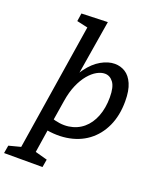

<svg xmlns="http://www.w3.org/2000/svg" viewBox="-250 -880 1002 1216"><g transform="rotate(20 251.0 -272.0)"><path d="M-72 230 -63 177 60 145 10 199 154 -713 168 -694 78 -714 86 -768 262 -774 191 -342 156 -296Q177 -379 216.5 -433Q256 -487 303.5 -514Q351 -541 395 -541Q434 -541 466 -521Q498 -501 517.5 -456.5Q537 -412 537 -340Q537 -244 503.5 -171Q470 -98 409.5 -53Q349 -8 266 4Q183 16 84 -9L141 -18L107 201L72 143L196 177L187 230ZM147 -55 127 -85Q197 -60 254 -68Q311 -76 352 -110.5Q393 -145 415 -201.5Q437 -258 437 -330Q437 -400 414 -430.5Q391 -461 357 -461Q332 -461 304 -445.5Q276 -430 249.5 -398.5Q223 -367 202.5 -320Q182 -273 172 -210Z"/></g></svg>

Font: Bitter Thin Medium
Style: Italic
Weight: 500
Italic angle: -9°
Version: Version 3.021